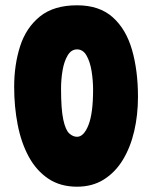

<svg xmlns="http://www.w3.org/2000/svg" viewBox="-20 -689 584 725"><path d="M271 16Q207.5 16 162.2 -14.5Q117 -45 88.5 -97.5Q60 -150 46.8 -218Q33.5 -286 33.5 -361Q33.5 -444.5 56 -514.5Q78.5 -584.5 130.8 -626.8Q183 -669 271 -669Q355 -669 405.5 -624Q456 -579 478.5 -500.8Q501 -422.5 501 -323Q501 -255 486.8 -193.8Q472.5 -132.5 443.8 -85.2Q415 -38 371.8 -11Q328.5 16 271 16ZM271 -172.5Q296.5 -172.5 314 -216.8Q331.5 -261 331.5 -350Q331.5 -385.5 325.8 -420.8Q320 -456 306.8 -479.2Q293.5 -502.5 271 -502.5Q249 -502.5 235.5 -479.8Q222 -457 216.2 -423Q210.5 -389 210.5 -354.5Q210.5 -276 219 -237Q227.5 -198 241.5 -185.2Q255.5 -172.5 271 -172.5Z"/></svg>

Font: Grandstander Black
Style: Regular
Weight: 900
Designer: Tyler Finck
Foundry: Etcetera Type Co
Version: Version 1.200; ttfautohint (v1.8.3)